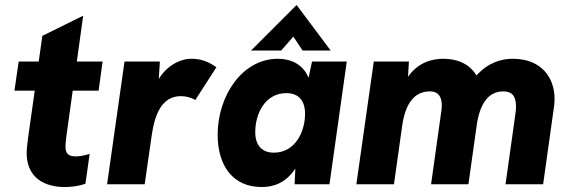

<svg xmlns="http://www.w3.org/2000/svg" viewBox="-20 -740 2284 771"><path d="M239 11C266 11 294 8 323 -2L340 -122C319 -116 303 -112 284 -112C253 -112 243 -125 243 -151C243 -166 245 -180 247 -196L272 -376H376L392 -493H288.5L314 -677L150 -596L135.5 -493H55L38 -376H119.5L92 -181C88 -149 87 -137 87 -126C87 -26 159 11 239 11Z M410 0H561L589 -195C601 -278 628 -354 707 -354C727 -354 752 -347 764 -338L849 -470C816 -493 787 -504 749 -504C699.5 -504 647 -472.5 617.5 -422.5L622 -493H480Z M1030 11C1071.5 11 1124 0 1166 -63L1163 0H1303L1372.5 -493H1233L1219 -427.5C1197.5 -482 1147.5 -504 1096 -504C951 -504 854 -353 854 -199C854 -75 915 11 1030 11ZM988 -537H1109L1158 -593L1195 -537H1308L1171 -720ZM1005 -210C1005 -283 1044 -366 1130 -366C1179 -366 1205 -336 1205 -283C1205 -212 1166 -127 1080 -127C1031 -127 1005 -157 1005 -210Z M1411 0H1562L1595 -235C1608 -326 1645 -373 1706 -373C1744 -373 1754 -347 1754 -316C1754 -306 1753 -296 1751 -285L1711 0H1861L1894 -235C1907 -327 1943 -373 2001 -373C2034 -373 2052 -356 2052 -314C2052 -306 2052 -296 2050 -285L2010 0H2161L2205 -314C2206 -324 2207 -333 2207 -343C2207 -424 2158 -504 2039 -504C1994.5 -504 1940.5 -489.5 1893.5 -437C1862.5 -488.5 1809 -504 1760 -504C1718 -504 1661.5 -492 1618.5 -432L1622 -493H1481Z"/></svg>

Font: HK Grotesk Black
Style: Italic
Weight: 900
Italic angle: -16°
Designer: Alfredo Marco Pradil
Foundry: Hanken Design Co.
Version: Version 3.001;FEAKit 1.0